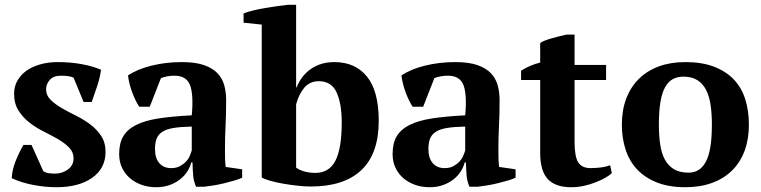

<svg xmlns="http://www.w3.org/2000/svg" viewBox="-20 -772 3187 804"><path d="M288 -109Q288 -135 269.5 -154Q251 -173 223.5 -189Q196 -205 163.5 -221Q131 -237 103.5 -258.5Q76 -280 57.5 -309Q39 -338 39 -380Q39 -410 53 -434.5Q67 -459 91 -476Q115 -493 148.5 -502.5Q182 -512 221 -512Q275 -512 321.5 -503.5Q368 -495 403 -480Q399 -448 387 -411.5Q375 -375 364 -345H330L288 -447Q276 -452 263 -453.5Q250 -455 234 -455Q204 -455 188.5 -437.5Q173 -420 173 -398Q173 -373 191.5 -354.5Q210 -336 237.5 -320Q265 -304 297.5 -288Q330 -272 357.5 -251.5Q385 -231 403.5 -203Q422 -175 422 -136Q422 -67 366 -27.5Q310 12 216 12Q168 12 117 2Q66 -8 29 -26Q31 -62 46 -99Q61 -136 78 -165H112L161 -56Q172 -48 185.5 -46.5Q199 -45 211 -45Q240 -45 264 -62Q288 -79 288 -109Z M922 -145Q922 -123 922.5 -107Q923 -91 925 -73L994 -63V-28Q982 -22 961.5 -16Q941 -10 918.5 -4.5Q896 1 874 4.5Q852 8 835 10H801Q791 -13 789 -36Q787 -59 786 -92H781Q776 -72 764 -53.5Q752 -35 733.5 -20.5Q715 -6 690 3Q665 12 634 12Q601 12 573 2Q545 -8 524 -26Q503 -44 491 -69.5Q479 -95 479 -127Q479 -172 496 -201Q513 -230 549.5 -248.5Q586 -267 643.5 -276Q701 -285 783 -289Q791 -375 776 -415Q761 -455 711 -455Q680 -455 654 -445L607 -325H563Q555 -337 547.5 -352.5Q540 -368 533.5 -385.5Q527 -403 522.5 -421Q518 -439 516 -456Q554 -482 614 -497Q674 -512 741 -512Q798 -512 834 -499.5Q870 -487 890.5 -465.5Q911 -444 919 -415Q927 -386 927 -353Q927 -293 924.5 -244.5Q922 -196 922 -145ZM697 -68Q718 -68 733 -76Q748 -84 758.5 -95Q769 -106 774.5 -119Q780 -132 783 -142V-242Q736 -241 706 -236Q676 -231 659 -219.5Q642 -208 635.5 -190.5Q629 -173 629 -148Q629 -110 647 -89Q665 -68 697 -68Z M1076 -669 1000 -677V-716Q1015 -722 1039.5 -728Q1064 -734 1090.5 -738.5Q1117 -743 1142.5 -746.5Q1168 -750 1186 -752H1220V-406H1222Q1242 -456 1283 -484Q1324 -512 1380 -512Q1468 -512 1517 -451Q1566 -390 1566 -266Q1566 -129 1493.5 -60Q1421 9 1281 9Q1256 9 1225 5.5Q1194 2 1165 -3Q1136 -8 1111.5 -15Q1087 -22 1076 -29ZM1315 -432Q1277 -432 1254 -404.5Q1231 -377 1220 -335V-70Q1234 -60 1254.5 -54Q1275 -48 1301 -48Q1358 -48 1384.5 -99Q1411 -150 1411 -259Q1411 -338 1389.5 -385Q1368 -432 1315 -432Z M2067 -145Q2067 -123 2067.5 -107Q2068 -91 2070 -73L2139 -63V-28Q2127 -22 2106.5 -16Q2086 -10 2063.5 -4.5Q2041 1 2019 4.5Q1997 8 1980 10H1946Q1936 -13 1934 -36Q1932 -59 1931 -92H1926Q1921 -72 1909 -53.5Q1897 -35 1878.5 -20.5Q1860 -6 1835 3Q1810 12 1779 12Q1746 12 1718 2Q1690 -8 1669 -26Q1648 -44 1636 -69.5Q1624 -95 1624 -127Q1624 -172 1641 -201Q1658 -230 1694.5 -248.5Q1731 -267 1788.5 -276Q1846 -285 1928 -289Q1936 -375 1921 -415Q1906 -455 1856 -455Q1825 -455 1799 -445L1752 -325H1708Q1700 -337 1692.5 -352.5Q1685 -368 1678.5 -385.5Q1672 -403 1667.5 -421Q1663 -439 1661 -456Q1699 -482 1759 -497Q1819 -512 1886 -512Q1943 -512 1979 -499.5Q2015 -487 2035.5 -465.5Q2056 -444 2064 -415Q2072 -386 2072 -353Q2072 -293 2069.5 -244.5Q2067 -196 2067 -145ZM1842 -68Q1863 -68 1878 -76Q1893 -84 1903.5 -95Q1914 -106 1919.5 -119Q1925 -132 1928 -142V-242Q1881 -241 1851 -236Q1821 -231 1804 -219.5Q1787 -208 1780.5 -190.5Q1774 -173 1774 -148Q1774 -110 1792 -89Q1810 -68 1842 -68Z M2162 -476Q2200 -500 2242 -510V-591Q2248 -597 2262.5 -602.5Q2277 -608 2293.5 -612.5Q2310 -617 2326 -621Q2342 -625 2352 -627H2386V-500H2518V-437H2386V-178Q2386 -116 2401.5 -92Q2417 -68 2453 -68Q2471 -68 2493.5 -70.5Q2516 -73 2535 -80L2542 -47Q2533 -38 2515.5 -28Q2498 -18 2475.5 -9Q2453 0 2426.5 6Q2400 12 2371 12Q2306 12 2274 -22Q2242 -56 2242 -132V-437H2162Z M2584 -250Q2584 -311 2602.5 -359.5Q2621 -408 2655.5 -442Q2690 -476 2739 -494Q2788 -512 2850 -512Q2920 -512 2970.5 -492.5Q3021 -473 3053.5 -438.5Q3086 -404 3101 -355.5Q3116 -307 3116 -250Q3116 -189 3098 -140.5Q3080 -92 3045.5 -58Q3011 -24 2961.5 -6Q2912 12 2850 12Q2782 12 2732 -7.5Q2682 -27 2649 -61.5Q2616 -96 2600 -144.5Q2584 -193 2584 -250ZM2739 -250Q2739 -205 2744.5 -167.5Q2750 -130 2764 -104Q2778 -78 2802 -63.5Q2826 -49 2864 -49Q2886 -49 2904 -59.5Q2922 -70 2935 -93.5Q2948 -117 2954.5 -155.5Q2961 -194 2961 -250Q2961 -296 2955.5 -333Q2950 -370 2936.5 -396Q2923 -422 2900 -436.5Q2877 -451 2842 -451Q2816 -451 2797 -440.5Q2778 -430 2765 -406.5Q2752 -383 2745.5 -344.5Q2739 -306 2739 -250Z"/></svg>

Font: PT Serif
Style: Bold
Weight: 700
Designer: A.Korolkova, O.Umpeleva, V.Yefimov
Foundry: ParaType Ltd
Version: Version 1.000W OFL; ttfautohint (v1.6)